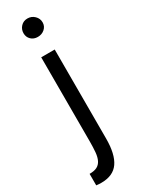

<svg xmlns="http://www.w3.org/2000/svg" viewBox="-239 -740 746 985"><g transform="rotate(-30 133.5 -248.0)"><path d="M93 -500H173V27Q173 120 141 166Q109 212 39 212Q31 212 24 211.5Q17 211 9 210V142Q37 142 53.5 133.5Q70 125 79 107Q88 89 90.5 61.5Q93 34 93 -3ZM76 -652Q76 -675 91.5 -691.5Q107 -708 131 -708Q155 -708 172 -691.5Q189 -675 189 -652Q189 -629 172 -614Q155 -599 131 -599Q107 -599 91.5 -614Q76 -629 76 -652Z"/></g></svg>

Font: PTSans
Style: Regular
Weight: 400
Designer: A.Korolkova, O.Umpeleva, V.Yefimov
Foundry: ParaType Ltd
Version: Version 2.003W OFL